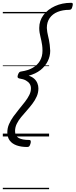

<svg xmlns="http://www.w3.org/2000/svg" viewBox="-20 -970 538 1365"><path d="M485 -950Q497 -950 497.5 -942Q498 -934 495 -925Q492 -911 487 -905.5Q482 -900 471 -900Q426 -900 390 -885.5Q354 -871 333.5 -842Q313 -813 313 -771Q314 -756 316 -742.5Q318 -729 321.5 -715.5Q325 -702 328 -686.5Q331 -671 333.5 -652Q336 -633 337 -609Q337 -570 319 -534Q301 -498 267 -471.5Q233 -445 184 -432Q208 -424 223 -410.5Q238 -397 245.5 -379Q253 -361 253 -342Q253 -311 241 -284Q229 -257 210 -232Q191 -207 170 -183.5Q149 -160 130 -137Q111 -114 99 -89.5Q87 -65 87 -38Q87 -3 113 11Q139 25 186 25Q197 25 198.5 32.5Q200 40 197 50Q193 64 188.5 69.5Q184 75 173 75Q130 75 98 63.5Q66 52 49 29Q32 6 32 -29Q32 -59 44 -87Q56 -115 75.5 -142Q95 -169 116 -194.5Q137 -220 156.5 -245Q176 -270 188 -294Q200 -318 200 -342Q200 -360 191 -374Q182 -388 164 -398Q146 -408 118 -412Q109 -414 106 -419Q103 -424 107 -437Q112 -451 117 -456Q122 -461 132 -462Q180 -469 213.5 -488.5Q247 -508 264.5 -538.5Q282 -569 282 -609Q282 -632 279.5 -649Q277 -666 274 -680.5Q271 -695 267.5 -709Q264 -723 261.5 -738Q259 -753 259 -771Q259 -823 289 -863Q319 -903 370.5 -926.5Q422 -950 485 -950ZM0 365H329V375H0ZM0 -20H329V0H0ZM0 -505H329V-500H0ZM0 -885H329V-875H0Z"/></svg>

Font: Playwrite DK Loopet Guides
Style: Regular
Weight: 400
Designer: Veronika Burian, José Scaglione
Foundry: TypeTogether
Version: Version 1.003